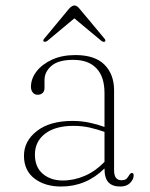

<svg xmlns="http://www.w3.org/2000/svg" viewBox="-20 -671 546 701"><path d="M67.5 -102.5Q67.5 -156 114.8 -192.8Q162 -229.5 244.5 -229.5Q277 -229.5 306.5 -223.2Q336 -217 361.5 -207.5V-331.5Q361.5 -391 332 -421.8Q302.5 -452.5 247.5 -452.5Q193 -452.5 167.8 -430.5Q142.5 -408.5 142.5 -379V-350Q142.5 -337.5 135.2 -331.2Q128 -325 117 -325Q106.5 -325 99.8 -333.2Q93 -341.5 93 -354Q93 -383.5 113.2 -410Q133.5 -436.5 170 -453.2Q206.5 -470 255 -470Q326.5 -470 361.5 -434.8Q396.5 -399.5 396.5 -341.5V-50Q396.5 -29.5 403.8 -21.2Q411 -13 422.5 -13Q437.5 -13 443 -19.5Q448.5 -26 452 -32Q456.5 -39.5 461.5 -39.5Q468 -39.5 468 -30.5Q468 -16.5 455.2 -3.2Q442.5 10 419 10Q390 10 375.8 -5.5Q361.5 -21 361.5 -56Q295 10 203 10Q144 10 105.8 -19.2Q67.5 -48.5 67.5 -102.5ZM107.5 -106.5Q107.5 -61 136.2 -36.5Q165 -12 209 -12Q250.5 -12 290 -29.2Q329.5 -46.5 361.5 -80V-189.5Q336.5 -198.5 308.5 -205Q280.5 -211.5 248.5 -211.5Q182 -211.5 144.8 -183Q107.5 -154.5 107.5 -106.5ZM152.5 -521.5Q145 -517 140.5 -519Q135 -522.5 141.5 -530L232 -639Q242.5 -651 252 -651Q261 -651 270.5 -639L361.5 -530Q367.5 -523 362.5 -519Q358 -516.5 350.5 -521.5L251.5 -604Z"/></svg>

Font: Fraunces 9pt Thin
Style: Regular
Weight: 100
Version: Version 1.000;[b76b70a41]